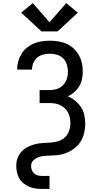

<svg xmlns="http://www.w3.org/2000/svg" viewBox="-20 -1006 640 1241"><path d="M250 215Q229 215 208 212Q187 209 167.5 200.5Q148 192 131.5 178.5Q115 165 104.5 146.5Q94 128 89.5 107.5Q85 87 85 66Q85 40 93.5 16Q102 -8 119.5 -26.5Q137 -45 160 -56.5Q183 -68 207 -74Q231 -80 256.5 -81.5Q282 -83 307 -84.5Q332 -86 356.5 -93.5Q381 -101 399.5 -118Q418 -135 426.5 -159.5Q435 -184 435 -209Q435 -227 431.5 -244.5Q428 -262 420 -278Q412 -294 398.5 -306.5Q385 -319 369 -326.5Q353 -334 335.5 -337Q318 -340 300 -340H236V-424H300Q316 -424 332 -427Q348 -430 362 -437Q376 -444 387.5 -455.5Q399 -467 406 -481Q413 -495 416 -511Q419 -527 419 -543Q419 -566 412 -589Q405 -612 388.5 -628.5Q372 -645 349 -652Q326 -659 303 -659Q281 -659 259.5 -653.5Q238 -648 221.5 -634.5Q205 -621 196 -600.5Q187 -580 187 -558Q187 -557 187 -556.5Q187 -556 187 -556H91Q91 -557 91 -557.5Q91 -558 91 -559Q91 -586 98.5 -611.5Q106 -637 120 -659.5Q134 -682 154.5 -698.5Q175 -715 199.5 -725Q224 -735 250 -739Q276 -743 303 -743Q330 -743 357.5 -738.5Q385 -734 410 -723Q435 -712 455.5 -693Q476 -674 489.5 -650Q503 -626 509 -599Q515 -572 515 -545Q515 -520 510 -495Q505 -470 492 -448.5Q479 -427 460 -410.5Q441 -394 418 -383Q444 -373 466 -355Q488 -337 503.5 -313.5Q519 -290 525 -262.5Q531 -235 531 -207Q531 -191 529 -175.5Q527 -160 523.5 -144.5Q520 -129 513.5 -114.5Q507 -100 498.5 -87Q490 -74 478.5 -63Q467 -52 454.5 -42.5Q442 -33 428 -26Q414 -19 399 -14Q384 -9 368.5 -6Q353 -3 337.5 -2Q322 -1 306 -0.5Q290 0 274.5 1Q259 2 243.5 5.5Q228 9 214 16.5Q200 24 190.5 37Q181 50 181 66Q181 79 185.5 92Q190 105 200 114.5Q210 124 223 127.5Q236 131 250 131H300V215ZM248 -803 117 -924 192 -986 300 -862 408 -986 483 -924 352 -803Z"/></svg>

Font: Zed Mono Medium Extended
Style: Regular
Weight: 500
Width: 7
Monospace: yes
Designer: Belleve Invis
Foundry: Belleve Invis
Version: Version 1.0.0; ttfautohint (v1.8.4)